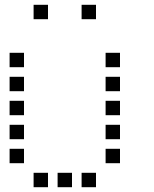

<svg xmlns="http://www.w3.org/2000/svg" viewBox="-20 -800 640 800"><path d="M121 -780Q120 -780 120 -780Q120 -780 120 -779V-721Q120 -720 120 -720Q120 -720 121 -720H179Q180 -720 180 -720Q180 -720 180 -721V-779Q180 -780 180 -780Q180 -780 179 -780ZM321 -780Q320 -780 320 -780Q320 -780 320 -779V-721Q320 -720 320 -720Q320 -720 321 -720H379Q380 -720 380 -720Q380 -720 380 -721V-779Q380 -780 380 -780Q380 -780 379 -780ZM21 -580Q20 -580 20 -580Q20 -580 20 -579V-521Q20 -520 20 -520Q20 -520 21 -520H79Q80 -520 80 -520Q80 -520 80 -521V-579Q80 -580 80 -580Q80 -580 79 -580ZM421 -580Q420 -580 420 -580Q420 -580 420 -579V-521Q420 -520 420 -520Q420 -520 421 -520H479Q480 -520 480 -520Q480 -520 480 -521V-579Q480 -580 480 -580Q480 -580 479 -580ZM21 -480Q20 -480 20 -480Q20 -480 20 -479V-421Q20 -420 20 -420Q20 -420 21 -420H79Q80 -420 80 -420Q80 -420 80 -421V-479Q80 -480 80 -480Q80 -480 79 -480ZM421 -480Q420 -480 420 -480Q420 -480 420 -479V-421Q420 -420 420 -420Q420 -420 421 -420H479Q480 -420 480 -420Q480 -420 480 -421V-479Q480 -480 480 -480Q480 -480 479 -480ZM21 -380Q20 -380 20 -380Q20 -380 20 -379V-321Q20 -320 20 -320Q20 -320 21 -320H79Q80 -320 80 -320Q80 -320 80 -321V-379Q80 -380 80 -380Q80 -380 79 -380ZM421 -380Q420 -380 420 -380Q420 -380 420 -379V-321Q420 -320 420 -320Q420 -320 421 -320H479Q480 -320 480 -320Q480 -320 480 -321V-379Q480 -380 480 -380Q480 -380 479 -380ZM21 -280Q20 -280 20 -280Q20 -280 20 -279V-221Q20 -220 20 -220Q20 -220 21 -220H79Q80 -220 80 -220Q80 -220 80 -221V-279Q80 -280 80 -280Q80 -280 79 -280ZM421 -280Q420 -280 420 -280Q420 -280 420 -279V-221Q420 -220 420 -220Q420 -220 421 -220H479Q480 -220 480 -220Q480 -220 480 -221V-279Q480 -280 480 -280Q480 -280 479 -280ZM21 -180Q20 -180 20 -180Q20 -180 20 -179V-121Q20 -120 20 -120Q20 -120 21 -120H79Q80 -120 80 -120Q80 -120 80 -121V-179Q80 -180 80 -180Q80 -180 79 -180ZM421 -180Q420 -180 420 -180Q420 -180 420 -179V-121Q420 -120 420 -120Q420 -120 421 -120H479Q480 -120 480 -120Q480 -120 480 -121V-179Q480 -180 480 -180Q480 -180 479 -180ZM121 -80Q120 -80 120 -80Q120 -80 120 -79V-21Q120 -20 120 -20Q120 -20 121 -20H179Q180 -20 180 -20Q180 -20 180 -21V-79Q180 -80 180 -80Q180 -80 179 -80ZM221 -80Q220 -80 220 -80Q220 -80 220 -79V-21Q220 -20 220 -20Q220 -20 221 -20H279Q280 -20 280 -20Q280 -20 280 -21V-79Q280 -80 280 -80Q280 -80 279 -80ZM321 -80Q320 -80 320 -80Q320 -80 320 -79V-21Q320 -20 320 -20Q320 -20 321 -20H379Q380 -20 380 -20Q380 -20 380 -21V-79Q380 -80 380 -80Q380 -80 379 -80Z"/></svg>

Font: Doto Black Medium
Style: Regular
Weight: 500
Monospace: yes
Version: Version 1.000